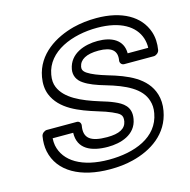

<svg xmlns="http://www.w3.org/2000/svg" viewBox="-112 -856 992 1002"><g transform="rotate(-15 383.5 -355.5)"><path d="M486 -696C611 -696 687 -649 710 -578C715 -562 718 -543 717 -526H606C606 -599 546 -629 471 -629C401 -629 318 -603 303 -521C297 -487 312 -459 340 -441C366 -423 405 -408 454 -394C553 -365 635 -327 656 -255C662 -236 664 -214 659 -188C637 -63 507 -15 369 -15C224 -15 133 -71 115 -160C113 -172 112 -185 113 -199H224C221 -111 292 -81 381 -81C450 -81 533 -105 547 -187C559 -254 514 -279 475 -296C455 -305 430 -313 400 -322C307 -351 224 -388 197 -454C189 -473 187 -495 192 -522C213 -642 351 -696 486 -696ZM390 -131C301 -131 265 -157 277 -224C279 -235 272 -249 257 -249H95C84 -249 68 -239 65 -224C60 -195 60 -167 65 -142C89 -26 205 35 361 35C406 35 447 31 486 21C588 -4 688 -67 709 -188C715 -220 713 -251 705 -277C676 -373 575 -413 476 -442C429 -456 394 -470 373 -484C353 -497 351 -509 353 -521C360 -558 396 -579 462 -579C533 -579 562 -553 553 -501C551 -490 559 -476 574 -476H734C745 -476 761 -486 764 -501C770 -537 768 -570 758 -600C727 -692 632 -746 495 -746C451 -746 409 -741 369 -731C270 -705 163 -642 142 -522C136 -488 138 -456 149 -428C184 -340 283 -303 377 -274C407 -265 430 -257 448 -249C488 -231 503 -223 497 -187C490 -150 456 -131 390 -131Z"/></g></svg>

Font: Asimov
Style: WidOuIt
Weight: 500
Designer: Google
Version: Version 2.000980; 2014